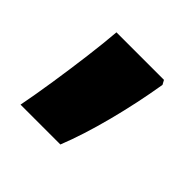

<svg xmlns="http://www.w3.org/2000/svg" viewBox="-87 -233 460 460"><g transform="rotate(45 142.5 -3.5)"><path d="M237 -135Q225 -62 206 11Q187 84 165 139H30Q38 98 46 46Q54 -6 60.5 -57Q67 -108 70 -146H231Z"/></g></svg>

Font: Noto Sans Bengali Condensed Black
Style: Regular
Weight: 900
Width: 3
Designer: Joana Ranito - Universal Thirst; Jelle Bosma - Monotype Design Team
Foundry: Universal Thirst ehf.
Version: Version 3.000; ttfautohint (v1.8.4.7-5d5b)